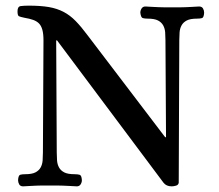

<svg xmlns="http://www.w3.org/2000/svg" viewBox="-20 -657 777 680"><path d="M182 -514H179L181 -117Q181 -103 182 -89Q183 -75 189 -64Q195 -53 207.5 -46.5Q220 -40 244 -40Q255 -40 262 -38Q269 -36 270 -19Q270 -11 265.5 -4Q261 3 252 3Q236 2 224.5 1.5Q213 1 202.5 0.5Q192 0 181 0Q170 0 155 0Q140 0 129.5 0Q119 0 109.5 0.5Q100 1 89 1.5Q78 2 62 3Q52 3 48 -4Q44 -11 44 -19Q45 -36 51.5 -38Q58 -40 69 -40Q93 -40 105.5 -46.5Q118 -53 124 -64Q130 -75 131 -89Q132 -103 132 -117L134 -514Q134 -537 130 -551.5Q126 -566 118 -574Q110 -582 97.5 -586.5Q85 -591 67 -594Q52 -597 47 -599.5Q42 -602 42 -617Q42 -634 53.5 -635.5Q65 -637 82 -637Q124 -637 153 -632Q182 -627 205 -615Q228 -603 248 -582.5Q268 -562 291 -531L565 -171H568L566 -514Q566 -528 565 -542Q564 -556 558 -567Q552 -578 539.5 -584.5Q527 -591 503 -591Q492 -591 485.5 -593Q479 -595 477 -612Q477 -620 481.5 -627Q486 -634 495 -634Q511 -633 522.5 -632.5Q534 -632 544 -631.5Q554 -631 565 -631Q576 -631 591 -631Q606 -631 616.5 -631Q627 -631 637 -631.5Q647 -632 658 -632.5Q669 -633 685 -634Q695 -634 699 -627Q703 -620 703 -612Q702 -595 695.5 -593Q689 -591 678 -591Q654 -591 641.5 -584.5Q629 -578 623 -567Q617 -556 616 -542Q615 -528 615 -514L613 -10Q612 -2 603.5 0.5Q595 3 588 3Q569 3 559 -10Z"/></svg>

Font: Alice
Style: Regular
Weight: 400
Designer: Cyreal (www.cyreal.org)
Foundry: Cyreal (www.cyreal.org)
Version: Version 1.010